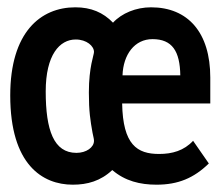

<svg xmlns="http://www.w3.org/2000/svg" viewBox="-20 -493 603 525"><path d="M408 12C467 12 510 -6 551 -46L508 -108C483 -81 451 -72 415 -72C355 -72 316 -97 314 -210H555V-281C555 -404 494 -473 393 -473C352 -473 313 -457 289 -431C262 -459 229 -473 186 -473C91 -473 8 -405 8 -232C8 -43 96 12 179 12C219 12 255 2 287 -28C322 2 363 12 408 12ZM315 -287C317 -344 348 -386 397 -386C451 -386 472 -353 473 -287ZM189 -75C127 -75 105 -137 105 -243C105 -343 143 -385 187 -385C217 -385 237 -367 237 -351C237 -342 223 -311 223 -240C223 -188 227 -164 233 -130C235 -119 237 -114 237 -108C237 -90 216 -75 189 -75Z"/></svg>

Font: Inconsolata SemiExpanded
Style: Bold
Weight: 700
Width: 6
Monospace: yes
Designer: Raph Levien, Cyreal, Brenton Simpson
Foundry: Raph Levien, Cyreal, Google
Version: Version 3.100